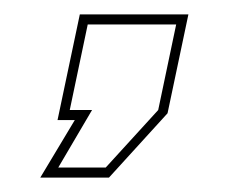

<svg xmlns="http://www.w3.org/2000/svg" viewBox="-20 -167 319 267"><path d="M36 80 84 0H60L91 -147H242L213 -9.5L131.5 80ZM61 66H127L200 -14L225 -133H102L77 -14H108Z"/></svg>

Font: Tourney Thin Thin
Style: Italic
Weight: 250
Italic angle: -12°
Version: Version 1.015